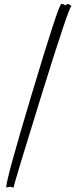

<svg xmlns="http://www.w3.org/2000/svg" viewBox="-20 -791 390 992"><path d="M12 181Q10 180 10 179Q10 176 37 174Q47 178 50 178Q51 178 51 177V176Q51 162 194 -298.5Q337 -759 349 -759H350Q338 -770 330 -770Q324 -770 320 -763Q305 -771 299 -771Q294 -771 294 -767V-765Q281 -761 143 -301Q12 135 12 177Z"/></svg>

Font: Xiaobo Songti 小帛宋体
Style: Regular
Weight: 400
Version: Version 1.501;March 17, 2024;FontCreator 14.0.0.2814 64-bit